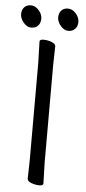

<svg xmlns="http://www.w3.org/2000/svg" viewBox="-59 -901 423 944"><g transform="rotate(5 152.0 -429.0)"><path d="M192 0Q192 10 172.5 10Q153 10 133 2.5Q113 -5 113 -18L115 -107V-589L112 -695Q112 -705 131.5 -705Q151 -705 171 -697.5Q191 -690 191 -677L189 -588V-106ZM98.5 -772Q86 -759 65 -759Q44 -759 27 -779.5Q10 -800 10 -821Q10 -842 22 -855Q34 -868 55 -868Q76 -868 93.5 -848.5Q111 -829 111 -807Q111 -785 98.5 -772ZM281.5 -772Q269 -759 248 -759Q227 -759 210 -779.5Q193 -800 193 -821Q193 -842 205 -855Q217 -868 238 -868Q259 -868 276.5 -848.5Q294 -829 294 -807Q294 -785 281.5 -772Z"/></g></svg>

Font: LXGW WenKai TC
Style: Regular
Weight: 400
Designer: LXGW / Fontworks Inc.
Foundry: LXGW / Fontworks Inc.
Version: Version 1.330